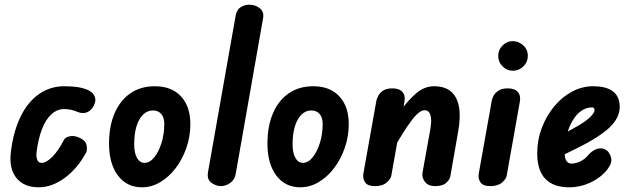

<svg xmlns="http://www.w3.org/2000/svg" viewBox="-20 -792 2685 817"><path d="M145 5Q82 5 50 -34.5Q18 -74 26 -143Q36 -230 66.5 -293.5Q97 -357 145 -391Q193 -425 253 -425Q285 -425 309 -421.5Q333 -418 352 -410Q360 -407 370 -399Q380 -391 384.5 -377Q389 -363 379 -342Q369 -322 351 -314.5Q333 -307 312 -315Q296 -322 281.5 -325Q267 -328 253 -328Q223 -328 198.5 -305.5Q174 -283 158 -241Q142 -199 135 -140Q134 -121 139.5 -110Q145 -99 157 -99Q177 -99 202.5 -124.5Q228 -150 251 -195Q258 -209 278.5 -212.5Q299 -216 322 -204Q345 -193 348.5 -173.5Q352 -154 347 -144Q310 -75 255.5 -35Q201 5 145 5Z M584 5Q519 5 481.5 -45.5Q444 -96 444 -181Q444 -256 468 -311Q492 -366 535.5 -395.5Q579 -425 639 -425Q710 -425 750 -382Q790 -339 790 -264Q790 -211 773 -162.5Q756 -114 727.5 -76.5Q699 -39 662 -17Q625 5 584 5ZM595 -99Q617 -99 636 -122Q655 -145 667 -183Q679 -221 679 -265Q679 -292 666 -307Q653 -322 631 -322Q607 -322 589 -304.5Q571 -287 561 -255Q551 -223 551 -178Q551 -141 563 -120Q575 -99 595 -99Z M920 0Q900 0 880 -14Q860 -28 865 -59L983 -727Q988 -752 1005 -762Q1022 -772 1041 -772Q1067 -772 1086 -756.5Q1105 -741 1099 -712L983 -52Q979 -27 959.5 -13.5Q940 0 920 0Z M1258 5Q1193 5 1155.5 -45.5Q1118 -96 1118 -181Q1118 -256 1142 -311Q1166 -366 1209.5 -395.5Q1253 -425 1313 -425Q1384 -425 1424 -382Q1464 -339 1464 -264Q1464 -211 1447 -162.5Q1430 -114 1401.5 -76.5Q1373 -39 1336 -17Q1299 5 1258 5ZM1269 -99Q1291 -99 1310 -122Q1329 -145 1341 -183Q1353 -221 1353 -265Q1353 -292 1340 -307Q1327 -322 1305 -322Q1281 -322 1263 -304.5Q1245 -287 1235 -255Q1225 -223 1225 -178Q1225 -141 1237 -120Q1249 -99 1269 -99Z M1575 0Q1545 0 1534 -15.5Q1523 -31 1526 -52L1582 -366Q1584 -373 1590 -385Q1596 -397 1610.5 -406.5Q1625 -416 1650 -416Q1679 -416 1692.5 -400.5Q1706 -385 1701 -359L1645 -44Q1643 -31 1625.5 -15.5Q1608 0 1575 0ZM1831 0Q1802 0 1788 -18.5Q1774 -37 1778 -58L1812 -247Q1816 -272 1814 -289Q1812 -306 1805.5 -314.5Q1799 -323 1787 -323Q1764 -323 1731 -279Q1698 -235 1657 -162L1682 -318Q1716 -365 1751 -395Q1786 -425 1827 -425Q1872 -425 1898.5 -403Q1925 -381 1933 -337.5Q1941 -294 1929 -229L1896 -40Q1893 -27 1878 -13.5Q1863 0 1831 0Z M2066 0Q2036 0 2025 -15.5Q2014 -31 2017 -52L2073 -366Q2074 -373 2080.5 -385Q2087 -397 2101.5 -406.5Q2116 -416 2141 -416Q2170 -416 2183.5 -400.5Q2197 -385 2192 -359L2136 -44Q2134 -31 2116.5 -15.5Q2099 0 2066 0ZM2162 -491Q2137 -491 2118.5 -509.5Q2100 -528 2100 -554Q2100 -580 2118.5 -598.5Q2137 -617 2162 -617Q2187 -617 2206.5 -599Q2226 -581 2226 -554Q2226 -528 2207 -509.5Q2188 -491 2162 -491Z M2402 5Q2335 5 2300.5 -31Q2266 -67 2266 -139Q2266 -196 2285.5 -247.5Q2305 -299 2338 -339Q2371 -379 2414 -402Q2457 -425 2503 -425Q2560 -425 2588.5 -403Q2617 -381 2617 -337Q2617 -318 2609.5 -299.5Q2602 -281 2586.5 -263Q2571 -245 2547.5 -227.5Q2524 -210 2493 -192Q2474 -181 2446.5 -167Q2419 -153 2386 -137Q2353 -121 2318 -105L2333 -198Q2344 -204 2363.5 -214.5Q2383 -225 2404.5 -237Q2426 -249 2442 -258Q2476 -278 2493 -295.5Q2510 -313 2510 -324Q2510 -329 2507.5 -332Q2505 -335 2500 -335Q2467 -335 2440.5 -309.5Q2414 -284 2398.5 -240Q2383 -196 2383 -140Q2383 -118 2390.5 -107Q2398 -96 2411 -96Q2430 -96 2449 -105Q2468 -114 2482 -131Q2501 -153 2522.5 -159Q2544 -165 2562 -152Q2575 -142 2580.5 -120Q2586 -98 2563 -69Q2535 -35 2492 -15Q2449 5 2402 5Z"/></svg>

Font: Edu VIC WA NT Beginner
Style: Bold
Weight: 700
Designer: Tina and Corey Anderson
Foundry: Google for Education
Version: Version 1.003